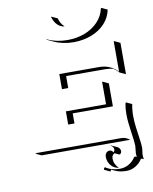

<svg xmlns="http://www.w3.org/2000/svg" viewBox="-91 -732 767 965"><g transform="rotate(-10 293.0 -249.5)"><path d="M194.6 -554V-556.4Q241.2 -534.2 297.9 -534.2Q345.2 -534.2 385.9 -549.4Q426.5 -564.7 454.6 -594.1Q482.7 -623.5 490.7 -662.1L493.2 -664.1L523.2 -649.9Q515.6 -610.4 487.5 -580.2Q459.5 -550 417.8 -534.2Q376.2 -518.3 327.9 -518.1Q271.5 -518.1 224.6 -540ZM236.8 -662.1 238.3 -664.1 268.3 -650.1Q275.6 -622.8 293.2 -606.7L295.4 -604.5Q276.6 -605.5 260.6 -620.4Q244.6 -635.3 236.8 -662.1ZM39.1 0 46.9 -2H478.5Q491 -2 502.2 2.7Q513.4 7.3 521.5 15.6L517.8 14.6Q513.4 13.9 508.5 14.2L69.1 13.9ZM227.5 -115.2V-182.6H432.6V-295.9L434.6 -297.9L464.6 -283.7V-166.5L259.5 -166.7V-115.2ZM227.5 -295.9V-373H429.7Q458.5 -373 481.7 -363.4Q504.9 -353.8 525.4 -333V-486.3L527.3 -488.3L557.4 -474.4V-314L527.3 -328.1Q513.9 -342.5 500 -351.6Q481.9 -356.9 459.7 -356.9L259.5 -357.2V-295.9ZM365.2 135.5Q366.9 131.3 372.3 127.9Q401.4 148.7 445.3 148.7Q470 148.7 491 136.6Q512 124.5 525.4 103.5Q525.9 102.5 526.9 102.1Q527.8 101.6 528.6 101.6H529.3Q533.2 101.6 539.1 104.5Q537.1 94.7 537.1 87.9Q537.1 83 539.1 67.4Q541 55.7 541 48.1Q541 31.5 532.7 -24.4Q524.4 -80.3 524.4 -115.2Q524.4 -142.3 528.8 -167.5L532.2 -174.8L562.3 -160.9Q556.4 -132.6 556.4 -101.1Q556.4 -74 560.5 -41.6Q564.7 -9.3 568.8 18.4Q573 46.1 573 62Q573 72 571.2 82Q569.3 92 569.3 101.6Q569.3 112.5 572 122.1Q570.3 120.8 568.1 120.1Q562.7 117.7 559.8 117.4Q557.6 117.4 556.9 118.7Q543.5 139.9 522.1 152.5Q500.7 165 475.6 165Q442.9 165 418.2 153.6L400.9 145.5Q396.5 148.9 396.5 154.3L366.5 140.4ZM385.3 77.1Q385.3 65.7 392.1 57.7Q398.9 49.8 408.7 49.8Q414.1 49.8 419.4 52.6Q424.8 55.4 426 61.3Q429.4 60.3 431.8 56.6Q434.1 53 434.1 47.9Q434.1 40.8 429.8 35Q425.5 29.3 418.5 26.4L420.7 25.4L450.9 39.3Q457.8 42.5 461.9 48.6Q466.1 54.7 466.1 61.8Q466.1 68.4 462.6 73Q459.2 77.6 454.3 77.6L431.9 67.1Q425.3 69.6 421.3 76Q417.2 82.5 417.2 91.3Q417.2 106 423 118.8Q428.7 131.6 438.5 140.4L440.4 142.6Q417 140.6 401.1 121.7Q385.3 102.8 385.3 77.1Z"/></g></svg>

Font: AgreloyOut1
Style: Medium
Weight: 400
Designer: gluk
Foundry: gluk
Version: Version 0.27